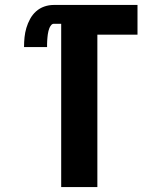

<svg xmlns="http://www.w3.org/2000/svg" viewBox="-20 -755 640 775"><path d="M227 0V-659H197Q191 -659 186.5 -653.5Q182 -648 179.5 -642Q177 -636 175.5 -629.5Q174 -623 173 -616.5Q172 -610 171.5 -603.5Q171 -597 170.5 -590.5Q170 -584 170 -577.5Q170 -571 170 -565H77Q77 -585 79 -604.5Q81 -624 86.5 -642.5Q92 -661 101.5 -678.5Q111 -696 125.5 -709Q140 -722 158.5 -728.5Q177 -735 197 -735H535V-615H373V0Z"/></svg>

Font: Iosevka SS04 Heavy Extended
Style: Regular
Weight: 900
Width: 7
Monospace: yes
Designer: Belleve Invis
Foundry: Belleve Invis
Version: Version 19.0.0; ttfautohint (v1.8.4)